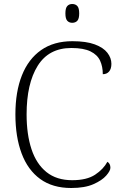

<svg xmlns="http://www.w3.org/2000/svg" viewBox="-20 -930 611 960"><path d="M336 10Q243 10 181 -35Q119 -80 88 -163Q57 -246 57 -358Q57 -471 89.5 -553Q122 -635 185.5 -679.5Q249 -724 342 -724Q411 -724 454 -708Q497 -692 517 -666Q537 -640 537 -611Q537 -586 525.5 -572.5Q514 -559 494 -559Q494 -597 480.5 -626.5Q467 -656 432.5 -673Q398 -690 337 -690Q224 -690 168.5 -601Q113 -512 113 -358Q113 -258 137.5 -184Q162 -110 212.5 -69.5Q263 -29 341 -29Q414 -29 455.5 -56.5Q497 -84 517 -121Q532 -112 532 -91Q532 -76 511 -52Q490 -28 447 -9Q404 10 336 10ZM341 -816Q326 -816 316.5 -826Q307 -836 307 -863Q307 -890 316.5 -900Q326 -910 341 -910Q357 -910 366.5 -900Q376 -890 376 -863Q376 -836 366.5 -826Q357 -816 341 -816Z"/></svg>

Font: Noto Serif Tibetan ExtraLight
Style: Regular
Weight: 200
Designer: Monotype Design Team
Foundry: Monotype Imaging Inc.
Version: Version 2.103; ttfautohint (v1.8.4.7-5d5b)